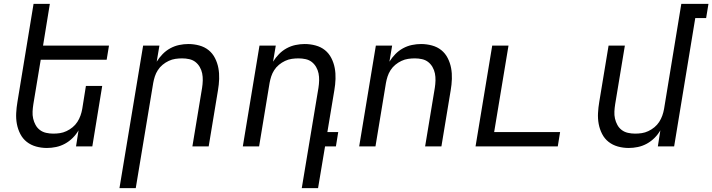

<svg xmlns="http://www.w3.org/2000/svg" viewBox="-20 -755 3673 990"><path d="M222 8Q193 8 166 0.5Q139 -7 118 -23.5Q97 -40 84.5 -64.5Q72 -89 67 -116Q62 -143 63.5 -172Q65 -201 70 -230L153 -735H237L202 -520H542L530 -447H190L152 -218Q149 -199 148 -180Q147 -161 151 -143.5Q155 -126 163.5 -110.5Q172 -95 186 -84.5Q200 -74 218 -70Q236 -66 255 -66Q272 -66 289 -68.5Q306 -71 323 -79Q340 -87 354.5 -99Q369 -111 379 -126.5Q389 -142 395 -159Q401 -176 404 -193L423 -312H507L456 0H372L385 -83Q373 -62 355 -44Q337 -26 315 -14Q293 -2 269 3Q245 8 222 8Z M596 215 718 -520H802L788 -437Q801 -458 818.5 -476Q836 -494 858 -506Q880 -518 904 -523Q928 -528 951 -528Q980 -528 1007.5 -520.5Q1035 -513 1055.5 -496.5Q1076 -480 1088.5 -455.5Q1101 -431 1106 -404Q1111 -377 1110 -348Q1109 -319 1104 -290L1056 0H972L1022 -302Q1025 -321 1025.5 -340Q1026 -359 1022.5 -376.5Q1019 -394 1010 -409.5Q1001 -425 987.5 -435.5Q974 -446 956 -450Q938 -454 919 -454Q902 -454 884.5 -451.5Q867 -449 850 -441Q833 -433 818.5 -421Q804 -409 794 -393.5Q784 -378 778.5 -361Q773 -344 770 -327L680 215Z M1536 215 1622 -302Q1625 -321 1625.5 -340Q1626 -359 1622.5 -376.5Q1619 -394 1610 -409.5Q1601 -425 1587.5 -435.5Q1574 -446 1556 -450Q1538 -454 1519 -454Q1502 -454 1484.5 -451.5Q1467 -449 1450 -441Q1433 -433 1418.5 -421Q1404 -409 1394 -393.5Q1384 -378 1378.5 -361Q1373 -344 1370 -327L1316 0H1232L1318 -520H1402L1388 -437Q1401 -458 1418.5 -476Q1436 -494 1458 -506Q1480 -518 1504 -523Q1528 -528 1551 -528Q1580 -528 1607.5 -520.5Q1635 -513 1655.5 -496.5Q1676 -480 1688.5 -455.5Q1701 -431 1706 -404Q1711 -377 1710 -348Q1709 -319 1704 -290L1668 -74H1724L1712 0H1656L1620 215Z M1832 0 1918 -520H2002L1988 -437Q2001 -458 2018.5 -476Q2036 -494 2058 -506Q2080 -518 2104 -523Q2128 -528 2151 -528Q2180 -528 2207.5 -520.5Q2235 -513 2255.5 -496.5Q2276 -480 2288.5 -455.5Q2301 -431 2306 -404Q2311 -377 2310 -348Q2309 -319 2304 -290L2256 0H2172L2222 -302Q2225 -321 2225.5 -340Q2226 -359 2222.5 -376.5Q2219 -394 2210 -409.5Q2201 -425 2187.5 -435.5Q2174 -446 2156 -450Q2138 -454 2119 -454Q2102 -454 2084.5 -451.5Q2067 -449 2050 -441Q2033 -433 2018.5 -421Q2004 -409 1994 -393.5Q1984 -378 1978.5 -361Q1973 -344 1970 -327L1916 0Z M2432 0 2518 -520H2602L2528 -74H2868L2856 0Z M3222 8Q3193 8 3166 0.5Q3139 -7 3118 -23.5Q3097 -40 3084.5 -64.5Q3072 -89 3067 -116Q3062 -143 3063.5 -172Q3065 -201 3070 -230L3118 -520H3202L3152 -218Q3149 -199 3148 -180Q3147 -161 3151 -143.5Q3155 -126 3163.5 -110.5Q3172 -95 3186 -84.5Q3200 -74 3218 -70Q3236 -66 3255 -66Q3272 -66 3289 -68.5Q3306 -71 3323 -79Q3340 -87 3354.5 -99Q3369 -111 3379 -126.5Q3389 -142 3395 -159Q3401 -176 3404 -193L3493 -735H3633L3621 -662H3565L3456 0H3372L3385 -83Q3373 -62 3355 -44Q3337 -26 3315 -14Q3293 -2 3269 3Q3245 8 3222 8Z"/></svg>

Font: Iosevka Extended Oblique
Style: Regular
Weight: 400
Width: 7
Italic angle: -9°
Monospace: yes
Designer: Belleve Invis
Foundry: Belleve Invis
Version: Version 32.0.1; ttfautohint (v1.8.4)